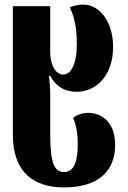

<svg xmlns="http://www.w3.org/2000/svg" viewBox="-20 -563 556 837"><path d="M259 254C411 254 482 181 482 69C482 -35 419 -71 365 -71C338 -71 313 -62 299 -49C309 -25 319 11 319 65C319 141 303 187 259 187C218 187 199 151 199 24V-146C199 -175 197 -203 193 -232H199C222 -191 255 -163 316 -163C394 -163 473 -228 473 -358C473 -474 410 -543 344 -543C320 -543 307 -539 284 -531C300 -499 315 -452 315 -372C315 -283 289 -238 256 -238C222 -238 199 -280 199 -335V-536H36V24C36 191 130 254 259 254Z"/></svg>

Font: Noto Serif Georgian ExtraCondensed Black
Style: Regular
Weight: 900
Width: 2
Designer: Monotype Design Team, Akaki Razmadze
Foundry: Google LLC
Version: Version 2.003